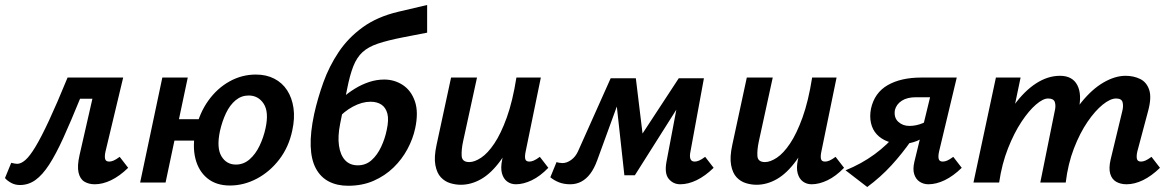

<svg xmlns="http://www.w3.org/2000/svg" viewBox="-33 -732 4697 770"><path d="M47 10Q27 10 11 1Q-5 -8 -13 -18L12 -79Q21 -77 26.5 -76Q32 -75 36 -75Q51 -75 68.5 -90Q86 -105 109 -143Q132 -181 163.5 -248.5Q195 -316 238 -421H400L382 -336H288Q251 -245 221 -179Q191 -113 164 -71.5Q137 -30 109 -10Q81 10 47 10ZM347 7Q323 7 305.5 -3.5Q288 -14 282 -40Q276 -66 286 -110L357 -421H461L390 -124Q386 -106 388.5 -95Q391 -84 405 -84Q413 -84 422.5 -88Q432 -92 447 -103L481 -59Q447 -26 413 -9.5Q379 7 347 7Z M529 0 618 -421H720L631 0ZM614 -168 632 -254H812L793 -168ZM889 12Q834 12 798.5 -17Q763 -46 750.5 -96.5Q738 -147 752 -213Q767 -279 802.5 -328.5Q838 -378 887.5 -405.5Q937 -433 993 -433Q1035 -433 1067 -416.5Q1099 -400 1118.5 -370Q1138 -340 1144 -299Q1150 -258 1139 -208Q1125 -142 1087 -92.5Q1049 -43 997 -15.5Q945 12 889 12ZM913 -72Q944 -72 968 -93Q992 -114 1008 -147.5Q1024 -181 1032 -218Q1046 -283 1024.5 -316Q1003 -349 964 -349Q935 -349 912 -330Q889 -311 873.5 -278.5Q858 -246 849 -206Q835 -139 855 -105.5Q875 -72 913 -72Z M1363 13Q1319 13 1286 -4Q1253 -21 1234 -56Q1215 -91 1213 -145.5Q1211 -200 1227 -275Q1241 -338 1264 -402Q1287 -466 1325 -523Q1363 -580 1421.5 -622.5Q1480 -665 1565 -685L1680 -712V-601L1582 -582Q1521 -570 1482.5 -557Q1444 -544 1421 -523Q1398 -502 1384 -466.5Q1370 -431 1359 -375Q1348 -319 1331 -235Q1321 -185 1326.5 -147.5Q1332 -110 1351 -89.5Q1370 -69 1402 -69Q1434 -69 1457 -89.5Q1480 -110 1495.5 -143Q1511 -176 1518 -211Q1527 -252 1520.5 -276.5Q1514 -301 1496.5 -312.5Q1479 -324 1453 -324Q1419 -324 1382.5 -304.5Q1346 -285 1319 -253L1292 -291Q1313 -315 1337.5 -337Q1362 -359 1389.5 -376Q1417 -393 1447 -403Q1477 -413 1508 -413Q1549 -413 1582.5 -391Q1616 -369 1631 -325.5Q1646 -282 1632 -217Q1623 -175 1601 -134Q1579 -93 1545 -60Q1511 -27 1465.5 -7Q1420 13 1363 13Z M1815 9Q1794 9 1772.5 2.5Q1751 -4 1735 -21Q1719 -38 1713 -70Q1707 -102 1718 -152L1776 -421H1880L1824 -164Q1817 -131 1818.5 -106.5Q1820 -82 1849 -82Q1870 -82 1896.5 -99.5Q1923 -117 1949.5 -156.5Q1976 -196 1999.5 -261Q2023 -326 2038 -421H2097Q2074 -303 2042.5 -220.5Q2011 -138 1974 -87.5Q1937 -37 1897 -14Q1857 9 1815 9ZM2036 7Q2016 7 2001 -4Q1986 -15 1980 -37Q1974 -59 1981 -92L2051 -421H2136L2075 -124Q2071 -105 2073.5 -94.5Q2076 -84 2090 -84Q2098 -84 2107.5 -88Q2117 -92 2132 -103L2166 -59Q2133 -25 2099.5 -9Q2066 7 2036 7Z M2695 7Q2667 7 2649 -14.5Q2631 -36 2640 -84L2693 -364L2740 -388L2513 -29H2471L2435 -357L2463 -418H2517L2549 -154H2516L2689 -418H2790L2736 -124Q2732 -105 2736 -94.5Q2740 -84 2753 -84Q2761 -84 2770.5 -88Q2780 -92 2795 -103L2829 -59Q2795 -26 2761 -9.5Q2727 7 2695 7ZM2254 7Q2229 7 2209.5 -0.5Q2190 -8 2174 -21L2199 -82Q2204 -80 2211.5 -79Q2219 -78 2223 -78Q2240 -78 2257.5 -90.5Q2275 -103 2285 -125L2416 -418H2482L2362 -89Q2350 -56 2334 -35Q2318 -14 2298 -3.5Q2278 7 2254 7Z M3001 9Q2980 9 2958.5 2.5Q2937 -4 2921 -21Q2905 -38 2899 -70Q2893 -102 2904 -152L2962 -421H3066L3010 -164Q3003 -131 3004.5 -106.5Q3006 -82 3035 -82Q3056 -82 3082.5 -99.5Q3109 -117 3135.5 -156.5Q3162 -196 3185.5 -261Q3209 -326 3224 -421H3283Q3260 -303 3228.5 -220.5Q3197 -138 3160 -87.5Q3123 -37 3083 -14Q3043 9 3001 9ZM3222 7Q3202 7 3187 -4Q3172 -15 3166 -37Q3160 -59 3167 -92L3237 -421H3322L3261 -124Q3257 -105 3259.5 -94.5Q3262 -84 3276 -84Q3284 -84 3293.5 -88Q3303 -92 3318 -103L3352 -59Q3319 -25 3285.5 -9Q3252 7 3222 7Z M3690 7Q3671 7 3655.5 -3Q3640 -13 3633.5 -33Q3627 -53 3634 -83L3697 -342H3640Q3605 -342 3583.5 -328Q3562 -314 3556 -291Q3551 -261 3569 -244Q3587 -227 3614 -227Q3641 -227 3667.5 -238Q3694 -249 3714 -267L3700 -209Q3675 -179 3645 -167Q3615 -155 3585 -155Q3552 -155 3526 -165Q3500 -175 3483 -193.5Q3466 -212 3460 -238.5Q3454 -265 3460 -296Q3474 -360 3527 -390.5Q3580 -421 3662 -421H3804L3733 -124Q3729 -106 3731.5 -95Q3734 -84 3748 -84Q3756 -84 3765.5 -88Q3775 -92 3790 -103L3824 -59Q3790 -26 3756 -9.5Q3722 7 3690 7ZM3445 18 3358 -49Q3422 -75 3474 -113Q3526 -151 3566 -200L3624 -172Q3586 -117 3542.5 -69.5Q3499 -22 3445 18Z M4485 7Q4461 7 4443.5 -3Q4426 -13 4419.5 -35Q4413 -57 4421 -92L4468 -287Q4473 -307 4469 -322Q4465 -337 4443 -337Q4420 -337 4389.5 -312.5Q4359 -288 4328.5 -243.5Q4298 -199 4274 -137Q4250 -75 4241 0H4169Q4191 -108 4226 -188.5Q4261 -269 4304 -322Q4347 -375 4393 -401.5Q4439 -428 4481 -428Q4513 -428 4539 -415.5Q4565 -403 4575.5 -372.5Q4586 -342 4572 -289L4528 -124Q4524 -106 4526.5 -95Q4529 -84 4543 -84Q4551 -84 4560.5 -88Q4570 -92 4585 -103L4619 -59Q4585 -26 4551 -9.5Q4517 7 4485 7ZM3871 0 3961 -421H4060L3972 0ZM3909 0Q3929 -97 3961 -175.5Q3993 -254 4034 -310.5Q4075 -367 4122 -397.5Q4169 -428 4218 -428Q4268 -428 4287.5 -390.5Q4307 -353 4292 -289L4224 0H4139L4197 -287Q4202 -307 4197.5 -322Q4193 -337 4170 -337Q4150 -337 4121.5 -312.5Q4093 -288 4063.5 -243.5Q4034 -199 4009.5 -137Q3985 -75 3974 0Z"/></svg>

Font: Ysabeau
Style: Bold Italic
Weight: 700
Italic angle: -12°
Designer: Christian Thalmann (Catharsis Fonts)
Version: Version 2.002